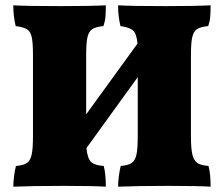

<svg xmlns="http://www.w3.org/2000/svg" viewBox="-20 -699 842 722"><path d="M764 -75Q772 -46 772 3Q727 0 613 0Q495 0 424 3Q424 -14 427 -37Q430 -60 434 -75Q462 -77 475 -86Q488 -95 493 -117Q498 -139 498 -187V-409L305 -142Q309 -103 322.5 -90Q336 -77 370 -75Q378 -46 378 3Q333 0 219 0Q101 0 30 3Q30 -14 33 -37Q36 -60 40 -75Q68 -77 81 -86Q94 -95 99 -117Q104 -139 104 -187V-491Q104 -538 99.5 -559Q95 -580 82 -588.5Q69 -597 39 -601Q30 -637 30 -679Q80 -676 209 -676Q318 -676 378 -679Q378 -653 376.5 -635.5Q375 -618 369 -601Q340 -598 327 -589.5Q314 -581 309 -559.5Q304 -538 304 -491V-269L497 -535Q494 -571 481 -583.5Q468 -596 433 -601Q424 -637 424 -679Q474 -676 603 -676Q712 -676 772 -679Q772 -653 770.5 -635.5Q769 -618 763 -601Q734 -598 721 -589.5Q708 -581 703 -559.5Q698 -538 698 -491V-187Q698 -140 703.5 -117.5Q709 -95 722.5 -86Q736 -77 764 -75Z"/></svg>

Font: Vollkorn SC Black
Style: Regular
Weight: 900
Designer: Friedrich Althausen
Foundry: Friedrich Althausen
Version: Version 4.015